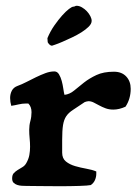

<svg xmlns="http://www.w3.org/2000/svg" viewBox="-20 -636 481 664"><path d="M168 -389Q178 -389 184 -379Q190 -369 193.5 -356Q197 -343 199 -329Q201 -315 203 -308Q221 -310 236.5 -323Q252 -336 270.5 -350.5Q289 -365 313.5 -376.5Q338 -388 374 -388Q401 -388 416.5 -371.5Q432 -355 432 -329Q432 -294 414 -267Q392 -257 372 -257Q357 -257 345 -261.5Q333 -266 323 -271.5Q313 -277 304 -281.5Q295 -286 286 -286Q283 -286 279.5 -285Q276 -284 273 -283Q248 -266 232.5 -256Q217 -246 209 -234Q201 -222 198 -203.5Q195 -185 195 -152V-108Q195 -88 208 -77.5Q221 -67 240 -61.5Q259 -56 279 -52.5Q299 -49 313 -43V-35Q313 -24 308.5 -13.5Q304 -3 294 4Q285 6 254 7Q223 8 187 8Q151 8 118 7.5Q85 7 71 7Q64 7 55.5 6.5Q47 6 39.5 3.5Q32 1 27 -4Q22 -9 22 -19Q22 -31 27.5 -37Q33 -43 41 -48Q49 -53 57.5 -58Q66 -63 71 -72Q79 -86 81.5 -100Q84 -114 84 -128.5Q84 -143 82.5 -157.5Q81 -172 81 -187Q81 -203 85 -217.5Q89 -232 89 -248Q89 -267 78 -278H70Q57 -278 44.5 -275Q32 -272 19 -270Q17 -277 16 -283.5Q15 -290 15 -297Q15 -311 21 -322.5Q27 -334 41 -339Q55 -344 71.5 -352.5Q88 -361 104.5 -369Q121 -377 137 -383Q153 -389 168 -389ZM245 -616Q254 -616 263.5 -610.5Q273 -605 280.5 -597Q288 -589 292.5 -580Q297 -571 297 -564Q297 -554 287 -544Q277 -534 262 -524.5Q247 -515 229 -506.5Q211 -498 196 -491.5Q181 -485 170.5 -481.5Q160 -478 160 -478Q155 -478 151 -482Q147 -486 145 -490L144 -504Q154 -528 168 -548Q182 -568 195 -582.5Q208 -597 218.5 -605Q229 -613 234 -613Q237 -613 239.5 -614.5Q242 -616 245 -616Z"/></svg>

Font: CAT Altenglisch
Style: Regular
Weight: 400
Designer: Peter Wiegel
Foundry: Peter Wiegel, CAT Fonts
Version: Version 1.000